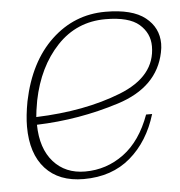

<svg xmlns="http://www.w3.org/2000/svg" viewBox="-42 -520 534 571"><g transform="rotate(-5 225.0 -235.0)"><path d="M61 -163Q62 -92 97.5 -52Q133 -12 192 -12Q256 -12 307.5 -50Q359 -88 387 -165H405Q381 -85 325.5 -37.5Q270 10 186 10Q112 10 71.5 -34.5Q31 -79 31 -160Q31 -192 39 -235Q63 -351 131.5 -415.5Q200 -480 293 -480Q373 -480 411.5 -449.5Q450 -419 450 -371Q450 -359 447 -345Q426 -243 306.5 -205Q187 -167 61 -163ZM422 -366Q422 -405 391.5 -431.5Q361 -458 291 -458Q205 -458 146.5 -396Q88 -334 68 -235Q62 -201 61 -186Q206 -191 314 -233.5Q422 -276 422 -366Z"/></g></svg>

Font: Taviraj Thin
Style: Italic
Weight: 250
Italic angle: -12°
Designer: Katatrad Team
Foundry: CadsonDemak
Version: Version 1.001